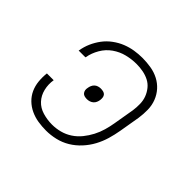

<svg xmlns="http://www.w3.org/2000/svg" viewBox="-130 -690 860 860"><g transform="rotate(45 300.0 -260.0)"><path d="M251 8Q225 8 200 4Q175 0 152.5 -10.5Q130 -21 112.5 -38Q95 -55 85 -77Q75 -99 72.5 -124.5Q70 -150 73 -176H116Q111 -146 118 -117Q125 -88 144 -67.5Q163 -47 192 -38.5Q221 -30 251 -30Q276 -30 301 -36.5Q326 -43 348 -57.5Q370 -72 386.5 -92.5Q403 -113 415 -136Q427 -159 434 -183.5Q441 -208 445 -232L462 -332Q465 -353 464.5 -374.5Q464 -396 457 -414.5Q450 -433 437.5 -448.5Q425 -464 407.5 -473Q390 -482 369.5 -486Q349 -490 327 -490Q297 -490 266.5 -482.5Q236 -475 209.5 -456.5Q183 -438 166.5 -409.5Q150 -381 145 -352L144 -349H101L102 -352Q106 -377 116.5 -401Q127 -425 143 -446.5Q159 -468 181.5 -484.5Q204 -501 228 -510.5Q252 -520 277 -524Q302 -528 327 -528Q354 -528 381 -523.5Q408 -519 431 -507Q454 -495 471 -476Q488 -457 497.5 -432.5Q507 -408 507.5 -380.5Q508 -353 504 -326L487 -226Q482 -197 473.5 -168Q465 -139 450.5 -112Q436 -85 414.5 -61.5Q393 -38 366.5 -22Q340 -6 310 1Q280 8 251 8ZM281 -221Q273 -221 265.5 -223Q258 -225 253.5 -230.5Q249 -236 247.5 -243.5Q246 -251 248 -259Q249 -267 252.5 -275Q256 -283 262 -288.5Q268 -294 276 -296.5Q284 -299 292 -299Q300 -299 308 -297Q316 -295 320.5 -289.5Q325 -284 326 -276.5Q327 -269 326 -261Q325 -253 321.5 -245Q318 -237 311.5 -231.5Q305 -226 297 -223.5Q289 -221 281 -221Z"/></g></svg>

Font: Iosevka Etoile Extralight
Style: Italic
Weight: 200
Italic angle: -9°
Designer: Belleve Invis
Foundry: Belleve Invis
Version: Version 22.1.2; ttfautohint (v1.8.4)